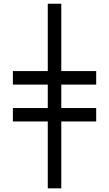

<svg xmlns="http://www.w3.org/2000/svg" viewBox="-20 -780 591 1040"><path d="M49.8 -122.1H238.8V240.2H312V-122.1H501V-194.8H312V-321.8H501V-395H312V-759.8H238.8V-395H49.8V-321.8H238.8V-194.8H49.8Z"/></svg>

Font: The Erased English
Style: Regular
Weight: 400
Designer: Monotype Design team + ligartures altered by 180 Amsterdam
Foundry: Monotype Imaging Inc.
Version: Version 1.030;Glyphs 3.1.2 (3151)